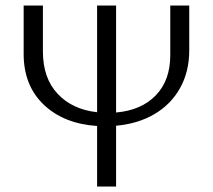

<svg xmlns="http://www.w3.org/2000/svg" viewBox="-20 -678 774 698"><path d="M333 -220Q212 -228 139 -297.5Q66 -367 66 -482V-658H136V-491Q136 -394 189.5 -337Q243 -280 333 -270V-658H402V-269Q494 -277 546.5 -331.5Q599 -386 599 -477V-658H668V-495Q668 -418 635 -358.5Q602 -299 542 -263.5Q482 -228 402 -221V0H333Z"/></svg>

Font: LXGW Bright GB
Style: Regular
Weight: 400
Designer: Christian Thalmann (Catharsis Fonts)
Foundry: LXGW / Christian Thalmann (Catharsis Fonts) / Fontworks Inc.
Version: Version 5.510